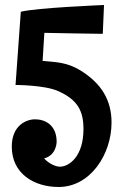

<svg xmlns="http://www.w3.org/2000/svg" viewBox="-20 -725 488 766"><path d="M214 21C341 21 425 -110 425 -236C425 -325 385 -392 301 -444C247 -477 204 -477 150 -482L157 -594C157 -594 354 -590 390 -590L395 -705C395 -705 122 -694 63 -678L42 -386C42 -386 157 -386 211 -362C291 -327 313 -281 313 -210C313 -101 256 -60 219 -60C202 -60 175 -72 156 -93C206 -106 206 -159 206 -159C206 -228 158 -249 120 -249C84 -249 27 -224 27 -140C27 -32 116 21 214 21Z"/></svg>

Font: Rum Raisin
Style: Regular
Weight: 400
Designer: Astigmatic (AOETI)
Foundry: Astigmatic (AOETI)
Version: Version 1.000